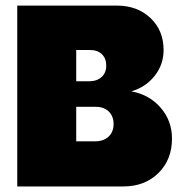

<svg xmlns="http://www.w3.org/2000/svg" viewBox="-20 -670 652 690"><path d="M42 0V-649.9H399.9Q473.6 -649.9 520.8 -605.2Q567.9 -560.5 567.9 -490.2Q567.9 -438 535.9 -397.5Q503.9 -356.9 452.1 -341.8Q517.1 -329.6 557.6 -282.7Q598.1 -235.8 598.1 -171.9Q598.1 -96.2 549.3 -48.1Q500.5 0 423.8 0ZM253.9 -162.1H321.8Q352.1 -162.1 370.1 -179Q388.2 -195.8 388.2 -224.1Q388.2 -252.4 370.8 -269.3Q353.5 -286.1 324.2 -286.1H253.9ZM253.9 -377.9H299.8Q328.1 -377.9 345 -393.1Q361.8 -408.2 361.8 -434.1Q361.8 -460 346.2 -475.1Q330.6 -490.2 304.2 -490.2H253.9Z"/></svg>

Font: Apfel Grotezk Satt
Style: Regular
Weight: 900
Designer: Luigi Gorlero
Foundry: © 2023, Luigi Gorlero & Collletttivo
Version: Version 2.000;Glyphs 3.2 (3217)